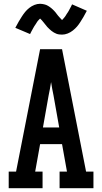

<svg xmlns="http://www.w3.org/2000/svg" viewBox="-20 -995 540 1015"><path d="M26 0V-88H65L192 -735H308L435 -88H474V0H295V-88H334L308 -233H192L166 -88H205V0ZM293 -321 263 -490Q259 -508 256 -525.5Q253 -543 250 -561Q247 -543 244 -525.5Q241 -508 237 -490L207 -321ZM308 -812Q300 -812 292.5 -813Q285 -814 278.5 -816.5Q272 -819 265 -823Q258 -827 252.5 -831.5Q247 -836 241 -841.5Q235 -847 230 -852.5Q225 -858 221 -863.5Q217 -869 211 -876Q205 -883 201 -888Q197 -893 192 -897Q190 -895 186 -891Q182 -887 180 -884.5Q178 -882 176 -879Q174 -876 172 -872.5Q170 -869 167.5 -865.5Q165 -862 162 -857.5Q159 -853 156.5 -848Q154 -843 151 -838Q148 -833 145 -827Q142 -821 139 -815L61 -848Q70 -866 79 -881Q88 -896 96 -908.5Q104 -921 113 -932Q122 -943 134.5 -953Q147 -963 162 -969Q177 -975 192 -975Q198 -975 203.5 -974Q209 -973 214 -972Q219 -971 224 -969Q229 -967 234 -964Q239 -961 242.5 -958.5Q246 -956 250.5 -952.5Q255 -949 259 -945Q263 -941 267 -937Q271 -933 274 -929Q277 -925 280 -921Q283 -917 287 -912Q291 -907 295 -903Q299 -899 301.5 -896Q304 -893 308 -889Q310 -891 314 -895.5Q318 -900 320 -902.5Q322 -905 324 -907.5Q326 -910 328 -913.5Q330 -917 332.5 -921Q335 -925 338 -929Q341 -933 343.5 -938Q346 -943 349 -948.5Q352 -954 355 -959.5Q358 -965 361 -972L439 -938Q430 -920 421 -905Q412 -890 404 -877.5Q396 -865 387 -854.5Q378 -844 365.5 -834Q353 -824 338 -818Q323 -812 308 -812Z"/></svg>

Font: Iosevka Slab Semibold
Style: Regular
Weight: 600
Monospace: yes
Designer: Belleve Invis
Foundry: Belleve Invis
Version: Version 11.1.1; ttfautohint (v1.8.3)